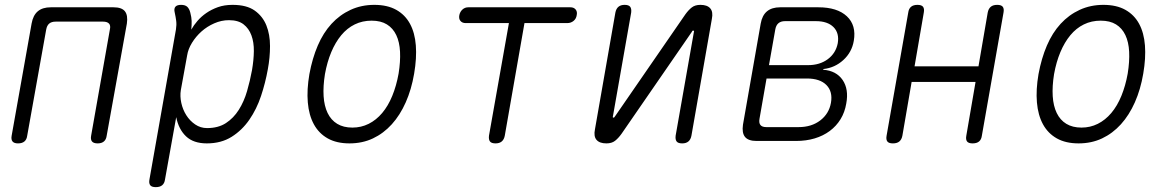

<svg xmlns="http://www.w3.org/2000/svg" viewBox="-20 -580 4840 790"><path d="M54 10Q38 10 31.5 2Q25 -6 28 -22L110 -483Q116 -517 135.5 -533.5Q155 -550 189 -550H447Q481 -550 494 -533.5Q507 -517 502 -483L419 -22Q417 -6 407.5 2Q398 10 382 10Q365 10 358.5 2Q352 -6 355 -22L432 -458Q436 -475 428.5 -483Q421 -491 404 -491H209Q192 -491 182.5 -483Q173 -475 170 -458L92 -22Q90 -6 80.5 2Q71 10 54 10Z M767 -458Q777 -476 792.5 -494Q808 -512 829 -526.5Q850 -541 876.5 -550.5Q903 -560 937 -560Q995 -560 1028 -536.5Q1061 -513 1076 -475.5Q1091 -438 1091 -390.5Q1091 -343 1082 -295Q1072 -239 1054 -185Q1036 -131 1006 -87.5Q976 -44 933 -17Q890 10 831 10Q776 10 745.5 -19Q715 -48 705 -98L659 158Q657 174 647.5 182Q638 190 621 190Q604 190 598 182Q592 174 595 158L704 -459Q707 -478 705 -494Q703 -510 699 -528Q695 -544 701.5 -552Q708 -560 725 -560Q742 -560 750.5 -552Q759 -544 763 -528Q768 -509 768.5 -494Q769 -479 767 -458ZM922 -497Q891 -497 861.5 -484Q832 -471 809 -450.5Q786 -430 770 -404Q754 -378 750 -352L724 -209Q720 -184 726 -156.5Q732 -129 746.5 -106Q761 -83 783 -68Q805 -53 832 -53Q878 -53 909.5 -73.5Q941 -94 962.5 -128Q984 -162 996.5 -205Q1009 -248 1017 -292Q1024 -333 1024.5 -369.5Q1025 -406 1014.5 -434.5Q1004 -463 982 -480Q960 -497 922 -497Z M1418 10Q1365 10 1328.5 -10.5Q1292 -31 1271.5 -68.5Q1251 -106 1246.5 -158.5Q1242 -211 1253 -275Q1265 -340 1287.5 -392.5Q1310 -445 1344 -482Q1378 -519 1422.5 -539.5Q1467 -560 1520 -560Q1574 -560 1610.5 -539.5Q1647 -519 1667 -482Q1687 -445 1691 -393Q1695 -341 1684 -277Q1673 -212 1649.5 -159Q1626 -106 1592 -68.5Q1558 -31 1514.5 -10.5Q1471 10 1418 10ZM1430 -55Q1466 -55 1497 -70.5Q1528 -86 1552.5 -115Q1577 -144 1594 -185.5Q1611 -227 1620 -277Q1628 -327 1626 -367Q1624 -407 1610.5 -435.5Q1597 -464 1572 -479.5Q1547 -495 1509 -495Q1471 -495 1439.5 -479.5Q1408 -464 1384 -435Q1360 -406 1343 -365.5Q1326 -325 1317 -275Q1309 -225 1311.5 -184.5Q1314 -144 1328 -115Q1342 -86 1367.5 -70.5Q1393 -55 1430 -55Z M2074 -485H1896Q1882 -485 1874.5 -494Q1867 -503 1870 -518Q1873 -532 1883 -541Q1893 -550 1907 -550H2327Q2341 -550 2348.5 -541Q2356 -532 2353 -518Q2351 -503 2340 -494Q2329 -485 2314 -485H2138L2057 -22Q2054 -6 2044.5 2Q2035 10 2019 10Q2002 10 1996 2Q1990 -6 1992 -22Z M2428 -48 2512 -528Q2515 -544 2524.5 -552Q2534 -560 2550 -560Q2567 -560 2573 -552Q2579 -544 2577 -528L2502 -102Q2501 -99 2501.5 -97.5Q2502 -96 2505 -96Q2507 -96 2508 -98L2511 -102L2800 -521Q2813 -539 2826.5 -549.5Q2840 -560 2862 -560Q2890 -560 2902.5 -545.5Q2915 -531 2909 -502L2825 -22Q2822 -6 2812.5 2Q2803 10 2787 10Q2770 10 2764 2Q2758 -6 2760 -22L2835 -448Q2836 -451 2835.5 -452.5Q2835 -454 2832 -454Q2830 -454 2829 -453L2826 -448L2537 -29Q2524 -11 2510.5 -0.5Q2497 10 2475 10Q2447 10 2434.5 -4.5Q2422 -19 2428 -48Z M3093 0Q3059 0 3045.5 -16.5Q3032 -33 3037 -67L3110 -483Q3116 -517 3136 -533.5Q3156 -550 3190 -550H3347Q3425 -550 3464.5 -513Q3504 -476 3493 -412Q3485 -365 3450 -333Q3415 -301 3368 -296L3367 -293Q3421 -289 3447 -251Q3473 -213 3462 -154Q3456 -118 3438.5 -89.5Q3421 -61 3394 -41Q3367 -21 3332 -10.5Q3297 0 3255 0ZM3134 -257 3105 -91Q3102 -74 3109 -65.5Q3116 -57 3133 -57H3266Q3319 -57 3355 -84.5Q3391 -112 3399 -157Q3407 -203 3380.5 -230Q3354 -257 3300 -257ZM3210 -493Q3193 -493 3183 -484.5Q3173 -476 3170 -459L3144 -312H3305Q3353 -312 3386 -336.5Q3419 -361 3427 -402Q3434 -444 3409.5 -468.5Q3385 -493 3337 -493Z M3654 10Q3637 10 3631 2Q3625 -6 3628 -22L3717 -528Q3719 -544 3728.5 -552Q3738 -560 3755 -560Q3772 -560 3778 -552Q3784 -544 3781 -528L3743 -307H4006L4044 -528Q4047 -544 4056.5 -552Q4066 -560 4083 -560Q4100 -560 4106 -552Q4112 -544 4109 -528L4020 -22Q4018 -6 4008.5 2Q3999 10 3982 10Q3965 10 3959 2Q3953 -6 3956 -22L3994 -243H3731L3693 -22Q3690 -6 3680.5 2Q3671 10 3654 10Z M4418 10Q4365 10 4328.5 -10.5Q4292 -31 4271.5 -68.5Q4251 -106 4246.5 -158.5Q4242 -211 4253 -275Q4265 -340 4287.5 -392.5Q4310 -445 4344 -482Q4378 -519 4422.5 -539.5Q4467 -560 4520 -560Q4574 -560 4610.5 -539.5Q4647 -519 4667 -482Q4687 -445 4691 -393Q4695 -341 4684 -277Q4673 -212 4649.5 -159Q4626 -106 4592 -68.5Q4558 -31 4514.5 -10.5Q4471 10 4418 10ZM4430 -55Q4466 -55 4497 -70.5Q4528 -86 4552.5 -115Q4577 -144 4594 -185.5Q4611 -227 4620 -277Q4628 -327 4626 -367Q4624 -407 4610.5 -435.5Q4597 -464 4572 -479.5Q4547 -495 4509 -495Q4471 -495 4439.5 -479.5Q4408 -464 4384 -435Q4360 -406 4343 -365.5Q4326 -325 4317 -275Q4309 -225 4311.5 -184.5Q4314 -144 4328 -115Q4342 -86 4367.5 -70.5Q4393 -55 4430 -55Z"/></svg>

Font: Maple Mono ExtraLight
Style: Italic
Weight: 275
Italic angle: -10°
Monospace: yes
Designer: subframe7536
Version: Version 7.000